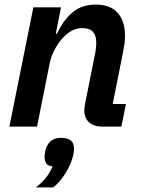

<svg xmlns="http://www.w3.org/2000/svg" viewBox="-20 -554 620 840"><path d="M21 0 126 -522H247L224 -406H229Q258 -468 298.5 -501Q339 -534 399 -534Q462 -534 494.5 -498Q527 -462 527 -396Q527 -379 524.5 -361.5Q522 -344 518 -324L473 -99H531L511 0H427Q391 0 370 -18.5Q349 -37 349 -71Q349 -85 352 -99L395 -314Q401 -342 401 -369Q401 -398 387 -414.5Q373 -431 340 -431Q314 -431 292 -418.5Q270 -406 252 -385Q232 -362 217.5 -334Q203 -306 197 -275L142 0ZM247 49Q304 49 304 96Q304 101 303.5 106Q303 111 301 122Q292 163 267 203Q242 243 213 266H137Q165 244 181.5 223Q198 202 210 174Q190 172 182.5 161Q175 150 175 133Q175 129 175.5 123.5Q176 118 178 107Q191 49 247 49Z"/></svg>

Font: IBM Plex Sans SmBld
Style: Italic
Weight: 600
Italic angle: -11°
Designer: Mike Abbink, Paul van der Laan, Pieter van Rosmalen
Foundry: Bold Monday
Version: Version 3.005